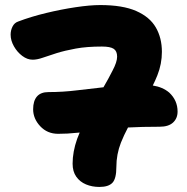

<svg xmlns="http://www.w3.org/2000/svg" viewBox="-20 -730 740 759"><path d="M373 9Q344 9 320 -1Q296 -11 281.5 -31.5Q267 -52 267 -83Q267 -130 285 -181Q290 -193 295 -206Q289 -206 283 -205Q247 -201 210 -201Q167 -201 139 -231Q111 -261 111 -298Q111 -331 126 -348.5Q141 -366 172 -366Q229 -366 285 -373Q333 -379 389 -385Q410 -421 425 -451Q443 -485 443 -506Q443 -528 429.5 -537Q416 -546 383 -546Q323 -546 279.5 -538Q236 -530 204 -520Q172 -510 149.5 -502Q127 -494 109 -494Q88 -494 68 -509Q48 -524 35 -547Q22 -570 22 -593Q22 -610 29.5 -625Q37 -640 52 -645Q102 -664 162 -678.5Q222 -693 279 -701.5Q336 -710 376 -710Q465 -710 518.5 -686.5Q572 -663 596 -621.5Q620 -580 620 -525Q620 -477 602 -432Q594 -412 584 -392Q623 -386 649 -364Q682 -333 682 -289Q682 -262 664 -245.5Q646 -229 611 -229Q540 -229 486 -226Q470 -196 458 -166Q440 -120 440 -70Q440 -24 424.5 -7.5Q409 9 373 9Z"/></svg>

Font: Shantell Sans Light ExtraBold
Style: Regular
Weight: 800
Version: Version 1.011;[c5ecc13dd]